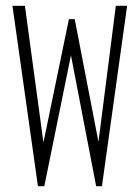

<svg xmlns="http://www.w3.org/2000/svg" viewBox="-20 -643 478 663"><path d="M111 0 23 -623H66L130 -151L218 -577H238L320 -153L380 -623H419L332 0H312L225 -452L133 0Z"/></svg>

Font: Inconsolata SemiCondensed Light
Style: Regular
Weight: 300
Width: 4
Monospace: yes
Designer: Raph Levien, Cyreal, Brenton Simpson
Foundry: Raph Levien, Cyreal, Google
Version: Version 3.100; ttfautohint (v1.8.4.7-5d5b)